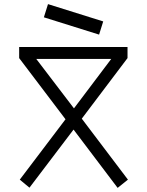

<svg xmlns="http://www.w3.org/2000/svg" viewBox="-20 -896 714 932"><path d="M551 16 337 -267 123 15 76 -24 298 -317 73 -614V-668H599V-614L377 -320L601 -24ZM339 -370 520 -610H156ZM461 -728 193 -812 213 -876 481 -792Z"/></svg>

Font: Zaghawa Beria
Style: Regular
Weight: 400
Designer: Anonymous
Foundry: Designed by a volunteer who chooses to remain anonymous, in cooperation with SIL International and the Mission Protestan
Version: Version 1.001